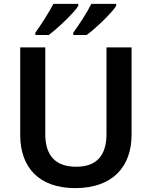

<svg xmlns="http://www.w3.org/2000/svg" viewBox="-20 -958 781 988"><path d="M578 -928V-938H450C428 -893 385 -828 357 -790V-778H426C474 -813 557 -893 578 -928ZM383 -928V-938H255C231 -893 190 -828 162 -790V-778H231C278 -813 362 -893 383 -928ZM657 -264V-714H528V-269C528 -163 482 -100 372 -100C266 -100 213 -157 213 -268V-714H84V-264C84 -95 182 10 367 10C563 10 657 -104 657 -264Z"/></svg>

Font: Noto Sans Myanmar UI SemiBold
Style: Regular
Weight: 600
Designer: Monotype Design Team
Foundry: Monotype Imaging Inc.
Version: Version 2.103